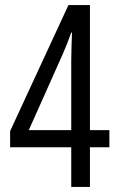

<svg xmlns="http://www.w3.org/2000/svg" viewBox="-20 -740 469 760"><path d="M413 -157V-225H336V-720H251L20 -221V-157H262V0H336V-157ZM262 -225H94L228 -525C240 -552 251 -580 262 -611H265C264 -583 262 -529 262 -498Z"/></svg>

Font: Noto Sans Sinhala ExtraCondensed
Style: Regular
Weight: 400
Width: 2
Designer: Jelle Bosma - Monotype Design Team
Foundry: Monotype Imaging Inc.
Version: Version 2.006